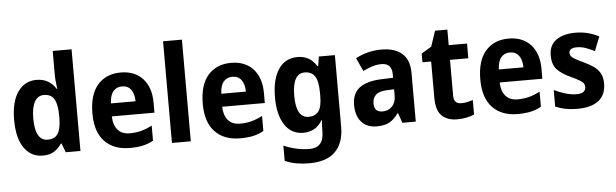

<svg xmlns="http://www.w3.org/2000/svg" viewBox="-57 -1068 4588 1430"><g transform="rotate(-5 2237.5 -353.0)"><path d="M231 -83Q144 -83 92.5 -156Q41 -229 41 -366Q41 -503 93 -576Q145 -649 232 -649Q283 -649 319 -627Q355 -605 377 -569H381Q379 -590 375.5 -617Q372 -644 372 -672V-853H513V-93H403L378 -160H372Q349 -125 316 -104Q283 -83 231 -83ZM278 -198Q332 -198 354.5 -235Q377 -272 378 -348V-370Q378 -450 355.5 -491Q333 -532 277 -532Q232 -532 208 -489Q184 -446 184 -365Q184 -198 278 -198Z M862 -649Q967 -649 1027 -583.5Q1087 -518 1087 -402V-329H768Q770 -263 801.5 -227.5Q833 -192 890 -192Q937 -192 976.5 -202.5Q1016 -213 1058 -235V-122Q1020 -101 978.5 -92Q937 -83 882 -83Q762 -83 694 -154Q626 -225 626 -362Q626 -504 689.5 -576.5Q753 -649 862 -649ZM862 -545Q823 -545 798 -517Q773 -489 770 -426H954Q954 -479 931 -512Q908 -545 862 -545Z M1338 -93H1197V-853H1338Z M1687 -649Q1792 -649 1852 -583.5Q1912 -518 1912 -402V-329H1593Q1595 -263 1626.5 -227.5Q1658 -192 1715 -192Q1762 -192 1801.5 -202.5Q1841 -213 1883 -235V-122Q1845 -101 1803.5 -92Q1762 -83 1707 -83Q1587 -83 1519 -154Q1451 -225 1451 -362Q1451 -504 1514.5 -576.5Q1578 -649 1687 -649ZM1687 -545Q1648 -545 1623 -517Q1598 -489 1595 -426H1779Q1779 -479 1756 -512Q1733 -545 1687 -545Z M2184 -649Q2228 -649 2263.5 -630.5Q2299 -612 2326 -569H2332L2343 -639H2463V-104Q2463 18 2398 82.5Q2333 147 2204 147Q2154 147 2109.5 139.5Q2065 132 2022 113V-1Q2070 20 2119 30.5Q2168 41 2214 41Q2267 41 2294 11Q2321 -19 2321 -84V-94Q2321 -112 2322.5 -131Q2324 -150 2325 -165H2322Q2294 -120 2258 -101.5Q2222 -83 2179 -83Q2090 -83 2040.5 -158Q1991 -233 1991 -364Q1991 -499 2041.5 -574Q2092 -649 2184 -649ZM2227 -530Q2135 -530 2135 -362Q2135 -198 2229 -198Q2278 -198 2303 -231Q2328 -264 2328 -346V-366Q2328 -455 2303.5 -492.5Q2279 -530 2227 -530Z M2811 -650Q2912 -650 2966 -602Q3020 -554 3020 -457V-93H2920L2894 -167H2890Q2859 -123 2823 -103Q2787 -83 2727 -83Q2655 -83 2614 -129Q2573 -175 2573 -256Q2573 -343 2628.5 -384.5Q2684 -426 2793 -430L2880 -433V-459Q2880 -542 2803 -542Q2768 -542 2734.5 -531.5Q2701 -521 2664 -503L2618 -602Q2660 -625 2709.5 -637.5Q2759 -650 2811 -650ZM2829 -345Q2768 -343 2743 -319Q2718 -295 2718 -255Q2718 -220 2735 -205Q2752 -190 2781 -190Q2823 -190 2851.5 -219Q2880 -248 2880 -299V-347Z M3371 -200Q3393 -200 3413.5 -204.5Q3434 -209 3457 -216V-108Q3434 -97 3400.5 -90Q3367 -83 3330 -83Q3257 -83 3215 -122.5Q3173 -162 3173 -261V-529H3108V-594L3183 -639L3222 -755H3314V-639H3451V-529H3314V-259Q3314 -200 3371 -200Z M3762 -649Q3867 -649 3927 -583.5Q3987 -518 3987 -402V-329H3668Q3670 -263 3701.5 -227.5Q3733 -192 3790 -192Q3837 -192 3876.5 -202.5Q3916 -213 3958 -235V-122Q3920 -101 3878.5 -92Q3837 -83 3782 -83Q3662 -83 3594 -154Q3526 -225 3526 -362Q3526 -504 3589.5 -576.5Q3653 -649 3762 -649ZM3762 -545Q3723 -545 3698 -517Q3673 -489 3670 -426H3854Q3854 -479 3831 -512Q3808 -545 3762 -545Z M4442 -254Q4442 -169 4387 -126Q4332 -83 4228 -83Q4178 -83 4140 -90.5Q4102 -98 4064 -114V-238Q4102 -219 4147 -205.5Q4192 -192 4231 -192Q4267 -192 4283.5 -205Q4300 -218 4300 -240Q4300 -253 4294.5 -264Q4289 -275 4267 -289Q4245 -303 4197 -325Q4128 -357 4096 -393.5Q4064 -430 4064 -497Q4064 -572 4117 -610.5Q4170 -649 4262 -649Q4308 -649 4350 -639Q4392 -629 4437 -606L4395 -500Q4360 -517 4329 -528.5Q4298 -540 4263 -540Q4205 -540 4205 -502Q4205 -490 4212 -479.5Q4219 -469 4240 -456.5Q4261 -444 4304 -424Q4345 -405 4376 -383.5Q4407 -362 4424.5 -331.5Q4442 -301 4442 -254Z"/></g></svg>

Font: Noto Sans Telugu UI SemiCondensed
Style: Bold
Weight: 700
Width: 4
Designer: Jelle Bosma - Monotype Design Team
Foundry: Monotype Imaging Inc.
Version: Version 2.005; ttfautohint (v1.8.4.7-5d5b)